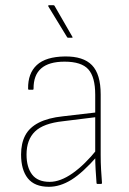

<svg xmlns="http://www.w3.org/2000/svg" viewBox="-20 -707 495 738"><path d="M355 0Q351 0 351 -4Q349 -29 347.5 -55.5Q346 -82 346 -106V-116V-343Q346 -411 319.5 -440.5Q293 -470 228 -470Q108 -470 109 -366Q109 -362 106 -362H92Q88 -362 88 -366Q87 -425 121.5 -457Q156 -489 229 -490Q300 -491 333.5 -456.5Q367 -422 367 -344V-111Q367 -82 368.5 -55.5Q370 -29 372 -4Q372 0 368 0ZM168 11Q113 11 87 -21.5Q61 -54 61 -113Q61 -156 77 -186.5Q93 -217 129 -235.5Q165 -254 222 -260L351 -275V-257L222 -241Q147 -233 114.5 -201.5Q82 -170 82 -113Q82 -64 103.5 -36Q125 -8 171 -8Q212 -8 259 -41Q306 -74 354 -134L355 -108Q298 -43 254.5 -16Q211 11 168 11ZM242 -562Q239 -562 238 -564L166 -682Q165 -684 165.5 -685.5Q166 -687 168 -687H185Q189 -687 190 -684L258 -566Q261 -562 256 -562Z"/></svg>

Font: Sofia Sans Semi Condensed Thin
Style: Regular
Weight: 250
Version: Version 4.100